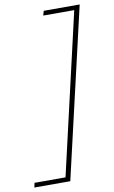

<svg xmlns="http://www.w3.org/2000/svg" viewBox="-179 -781 594 1000"><g transform="rotate(-10 118.0 -281.0)"><path d="M-76 144H88L284 -706H120L127 -730H317L109 168H-81Z"/></g></svg>

Font: Elaine Sans ExtraLight
Style: Italic
Weight: 275
Italic angle: -13°
Designer: Wei Huang
Foundry: Wei Huang
Version: Version 2.001;December 24, 2019;FontCreator 12.0.0.2547 64-b